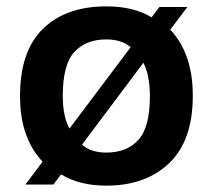

<svg xmlns="http://www.w3.org/2000/svg" viewBox="-20 -574 670 604"><path d="M515.5 -480.5Q549.5 -445.5 568 -393.5Q586.5 -341.5 586.5 -272.5Q586.5 -131.5 512.2 -60.8Q438 10 314.5 10Q230 10 172 -25.5L148 6.5H60L114 -65.5Q80 -100.5 61.5 -152.2Q43 -204 43 -272Q43 -413.5 115.5 -483.8Q188 -554 314.5 -554Q400 -554 457 -519.5L481.5 -552H569.5ZM314.5 -450Q250.5 -450 214 -410.5Q177.5 -371 177.5 -273Q177.5 -207.5 198.5 -169.5L391 -425.5Q376 -438.5 356.8 -444.2Q337.5 -450 314.5 -450ZM314.5 -94Q379 -94 415.2 -133.8Q451.5 -173.5 451.5 -271.5Q451.5 -338 431 -376.5L238 -119Q252.5 -106 272 -100Q291.5 -94 314.5 -94Z"/></svg>

Font: Encode Sans SemiExpanded SemiExpanded SemiBold
Style: Regular
Weight: 600
Width: 6
Designer: Multiple Designers
Foundry: Impallari Type
Version: Version 3.000; ttfautohint (v1.8.3) -l 8 -r 50 -G 200 -x 14 